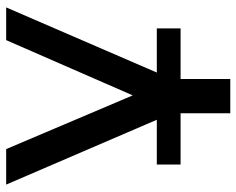

<svg xmlns="http://www.w3.org/2000/svg" viewBox="-92 -480 766 622"><g transform="rotate(-90 291.0 -169.0)"><path d="M510 -44H367L578 -532H472L293 -122L119 -532H4L214 -44H69V33H235V194H346V33H510Z"/></g></svg>

Font: Montserrat-Alt1 SemBd
Style: Regular
Weight: 600
Designer: Differentunic
Foundry: Differentunic
Version: Version 7.222